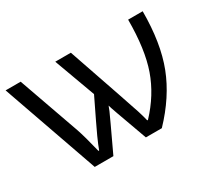

<svg xmlns="http://www.w3.org/2000/svg" viewBox="-106 -731 1031 927"><g transform="rotate(-30 409.5 -267.5)"><path d="M394 -223.1Q389.2 -210.4 384.3 -198Q379.4 -185.5 292 0H188L0 -535.2H84L204.1 -195.8Q219.7 -150.4 242.2 -58.1H246.1Q255.4 -84 273.4 -123.8Q291.5 -163.6 360.8 -306.2L276.9 -535.2H363.8Q493.2 -159.7 504.2 -124.5Q515.1 -89.4 520 -67.9H523.9Q608.4 -157.7 645.8 -263.9Q683.1 -370.1 683.1 -535.2H764.2Q764.2 -358.4 716.6 -235.1Q668.9 -111.8 562 0H473.1L412.1 -168.9Q396 -213.9 394 -223.1Z"/></g></svg>

Font: XL-Viking
Style: Regular
Weight: 400
Foundry: Ascender Corporation
Version: Version 1.10 March 23, 2015